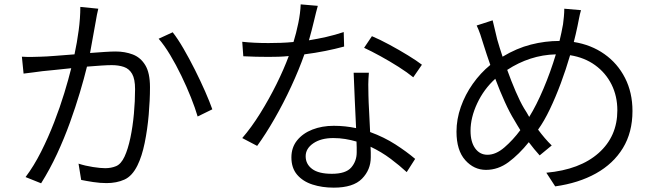

<svg xmlns="http://www.w3.org/2000/svg" viewBox="-20 -819 3040 887"><path d="M434.1 -778.8Q427.2 -751 422.9 -723.1Q418.5 -702.1 411.4 -659.4Q404.3 -616.7 396 -574.2Q432.6 -577.1 463.9 -579.1Q495.1 -581.1 514.2 -581.1Q557.1 -581.1 593.3 -567.4Q629.4 -553.7 651.1 -518.1Q672.9 -482.4 672.9 -416Q672.9 -356.4 667 -288.6Q661.1 -220.7 648.4 -158.7Q635.7 -96.7 615.2 -55.2Q590.8 -5.4 554.7 10.7Q518.6 26.9 472.2 26.9Q442.9 26.9 410.6 22Q378.4 17.1 355 12.2L342.8 -63Q374.5 -52.7 409.4 -47.4Q444.3 -42 465.8 -42Q493.7 -42 516.4 -51.5Q539.1 -61 555.2 -95.2Q571.3 -129.9 582.3 -182.1Q593.3 -234.4 598.6 -293.2Q604 -352.1 604 -407.2Q604 -454.1 590.3 -477.8Q576.7 -501.5 552.2 -509.8Q527.8 -518.1 496.1 -518.1Q477.1 -518.1 446.8 -516.1Q416.5 -514.2 381.8 -511.2Q368.7 -457.5 348.9 -391.1Q329.1 -324.7 303 -252.4Q276.9 -180.2 243.7 -108.4Q210.4 -36.6 169.9 27.8L98.1 -1Q136.7 -52.2 169.9 -118.2Q203.1 -184.1 230.2 -254.2Q257.3 -324.2 277.1 -389.2Q296.9 -454.1 309.1 -503.9Q267.6 -499.5 231.9 -495.8Q196.3 -492.2 175.8 -490.2Q159.7 -487.8 133.8 -484.6Q107.9 -481.4 88.9 -479L81.1 -557.1Q104.5 -555.7 124.5 -555.9Q144.5 -556.2 168 -557.1Q192.9 -557.6 235.1 -561Q277.3 -564.5 324.2 -567.9Q335.9 -622.1 343.5 -679Q351.1 -735.8 351.1 -787.1ZM777.8 -669.9Q801.3 -640.1 827.9 -594.2Q854.5 -548.3 880.4 -496.8Q906.2 -445.3 927.5 -397Q948.7 -348.6 960.9 -314L893.1 -280.8Q881.8 -319.3 862.3 -368.4Q842.8 -417.5 818.1 -468.5Q793.5 -519.5 766.4 -564.7Q739.3 -609.9 712.9 -640.1Z M1448.2 -792Q1440.4 -764.2 1430.2 -720.7Q1419.9 -677.2 1407.2 -632.8Q1446.8 -639.2 1487.5 -648.4Q1528.3 -657.7 1567.9 -670.9L1569.8 -604Q1528.8 -592.8 1482.2 -583.5Q1435.5 -574.2 1386.2 -567.9Q1361.3 -497.1 1325.4 -419.7Q1289.6 -342.3 1248.5 -270.8Q1207.5 -199.2 1168 -145L1099.1 -181.2Q1141.1 -229.5 1182.1 -295.4Q1223.1 -361.3 1257.6 -430.9Q1292 -500.5 1314 -560.1Q1290.5 -557.6 1266.8 -556.9Q1243.2 -556.2 1220.2 -556.2Q1192.4 -556.2 1162.1 -556.9Q1131.8 -557.6 1104 -559.1L1099.1 -626Q1152.8 -620.1 1220.2 -620.1Q1247.6 -620.1 1276.9 -621.1Q1306.2 -622.1 1335.9 -625Q1348.6 -666 1358.2 -712.6Q1367.7 -759.3 1369.1 -798.8ZM1392.1 -97.2Q1392.1 -61 1421.9 -38.6Q1451.7 -16.1 1513.2 -16.1Q1577.6 -16.1 1602.8 -45.4Q1627.9 -74.7 1627.9 -115.2Q1627.9 -125.5 1627.9 -138.2Q1627.9 -150.9 1627 -165Q1602.1 -172.4 1575.2 -176.8Q1548.3 -181.2 1520 -181.2Q1462.9 -181.2 1427.5 -157Q1392.1 -132.8 1392.1 -97.2ZM1684.1 -482.9Q1681.6 -452.1 1681.4 -428.7Q1681.2 -405.3 1682.1 -378.9Q1682.6 -349.6 1685.3 -303Q1688 -256.3 1689.9 -209Q1754.4 -185.5 1806.6 -151.9Q1858.9 -118.2 1897.9 -85L1858.9 -23.9Q1826.2 -54.2 1784.2 -85.7Q1742.2 -117.2 1691.9 -141.1Q1692.9 -127 1692.9 -114.7Q1692.9 -102.5 1692.9 -92.8Q1692.9 -34.7 1652.3 6.6Q1611.8 47.9 1522 47.9Q1467.8 47.9 1423.3 33.4Q1378.9 19 1352.5 -12Q1326.2 -43 1326.2 -91.8Q1326.2 -137.7 1352.5 -170.4Q1378.9 -203.1 1423.3 -220.5Q1467.8 -237.8 1522 -237.8Q1548.8 -237.8 1574.5 -235.1Q1600.1 -232.4 1625 -227.1Q1622.1 -289.1 1618.9 -359.1Q1615.7 -429.2 1613.8 -482.9ZM1889.2 -461.9Q1861.8 -484.4 1821 -510.3Q1780.3 -536.1 1737.5 -559.6Q1694.8 -583 1662.1 -598.1L1698.2 -651.9Q1734.4 -636.7 1779.5 -612.3Q1824.7 -587.9 1865.2 -563Q1905.8 -538.1 1929.2 -520Z M2664.1 -772Q2658.7 -753.9 2654.8 -732.7Q2650.9 -711.4 2647.9 -698.2Q2644 -680.2 2639.9 -661.9Q2635.7 -643.6 2630.9 -625Q2710.9 -612.3 2772 -569.3Q2833 -526.4 2867.4 -459Q2901.9 -391.6 2901.9 -306.2Q2901.9 -207.5 2857.7 -135Q2813.5 -62.5 2733.2 -17.8Q2652.8 26.9 2544.9 42L2503.9 -21Q2659.2 -35.2 2745.6 -112.1Q2832 -189 2832 -309.1Q2832 -375 2805.2 -428.7Q2778.3 -482.4 2729.5 -517.8Q2680.7 -553.2 2613.8 -564Q2594.7 -498.5 2570.8 -434.3Q2546.9 -370.1 2520.3 -314.5Q2493.7 -258.8 2465.8 -220.2Q2481 -199.7 2496.8 -181.2Q2512.7 -162.6 2528.8 -147L2473.1 -101.1Q2460.4 -115.2 2447.8 -130.4Q2435.1 -145.5 2422.9 -162.1Q2377.9 -106 2329.6 -70.1Q2281.2 -34.2 2225.1 -34.2Q2169.4 -34.2 2129.2 -79.3Q2088.9 -124.5 2088.9 -210.9Q2088.9 -268.1 2108.9 -325Q2128.9 -381.8 2164.3 -431.9Q2199.7 -481.9 2245.1 -519Q2236.8 -543 2228.8 -566.7Q2220.7 -590.3 2213.9 -612.8Q2207 -636.2 2199 -659.7Q2190.9 -683.1 2182.1 -701.2L2255.9 -725.1Q2260.7 -704.6 2266.4 -681.4Q2272 -658.2 2276.9 -637.2Q2282.2 -619.1 2288.3 -598.9Q2294.4 -578.6 2301.8 -557.1Q2366.7 -596.2 2432.4 -613Q2498 -629.9 2564.9 -629.9Q2569.3 -649.4 2573.7 -668.9Q2578.1 -688.5 2581.1 -707Q2583 -720.7 2585 -741.7Q2586.9 -762.7 2586.9 -778.8ZM2153.8 -214.8Q2153.8 -163.1 2175.3 -133.5Q2196.8 -104 2231.9 -104Q2271 -104 2310.5 -138.2Q2350.1 -172.4 2383.8 -217.8Q2377.4 -228.5 2370.1 -240.2Q2362.8 -252 2356 -264.2Q2335 -297.9 2312.3 -347.9Q2289.6 -397.9 2268.1 -455.1Q2215.3 -407.2 2184.6 -341.6Q2153.8 -275.9 2153.8 -214.8ZM2400.9 -318.8Q2407.2 -309.1 2413.1 -299.3Q2418.9 -289.6 2424.8 -278.8Q2458 -332 2490.7 -409.2Q2523.4 -486.3 2547.9 -567.9Q2487.3 -566.4 2430.9 -548.1Q2374.5 -529.8 2323.2 -496.1Q2341.8 -444.3 2362.3 -396.7Q2382.8 -349.1 2400.9 -318.8Z"/></svg>

Font: Shanggu Mono N
Style: Regular
Weight: 350
Designer: GuiWonder
Version: Version 1.021